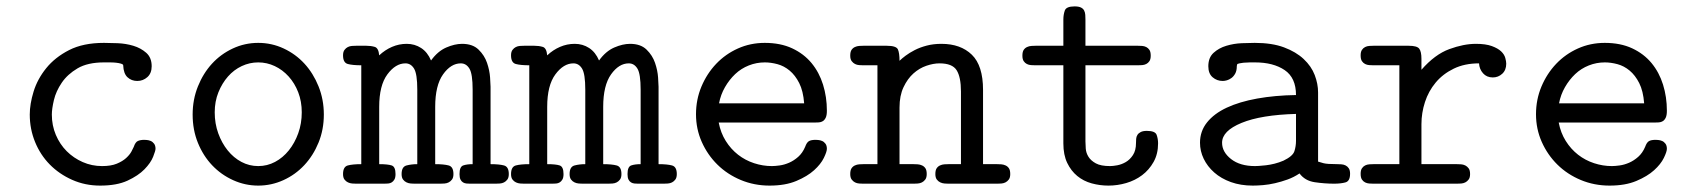

<svg xmlns="http://www.w3.org/2000/svg" viewBox="-20 -574 5290 600"><path d="M73 -216Q73 -249 85 -288Q97 -327 124.5 -361Q152 -395 196 -417.5Q240 -440 305 -440Q322 -440 347.5 -439Q373 -438 396.5 -431Q420 -424 437 -409Q454 -394 454 -367Q454 -345 440.5 -333Q427 -321 409 -321Q391 -321 378.5 -332.5Q366 -344 365 -370Q365 -373 358.5 -375Q352 -377 343 -378Q334 -379 323.5 -379Q313 -379 305 -379Q254 -379 222.5 -360.5Q191 -342 173 -315.5Q155 -289 148.5 -261.5Q142 -234 142 -216Q142 -182 154.5 -152.5Q167 -123 188.5 -101.5Q210 -80 238.5 -67.5Q267 -55 299 -55Q327 -55 345 -62.5Q363 -70 374 -80Q385 -90 390.5 -100Q396 -110 398 -115Q403 -130 411 -133.5Q419 -137 431 -137Q433 -137 439 -136.5Q445 -136 451 -133.5Q457 -131 461.5 -125Q466 -119 466 -109Q466 -103 458.5 -84Q451 -65 431.5 -45Q412 -25 378.5 -9.5Q345 6 293 6Q246 6 205.5 -12Q165 -30 135.5 -60Q106 -90 89.5 -130.5Q73 -171 73 -216Z M582 -216Q582 -263 598.5 -304Q615 -345 642.5 -375Q670 -405 707.5 -422.5Q745 -440 787 -440Q829 -440 866.5 -422.5Q904 -405 931.5 -375Q959 -345 975.5 -304Q992 -263 992 -216Q992 -169 975.5 -128.5Q959 -88 931 -58Q903 -28 865.5 -11Q828 6 787 6Q746 6 708.5 -11Q671 -28 643 -57.5Q615 -87 598.5 -127.5Q582 -168 582 -216ZM651 -223Q651 -188 662 -157.5Q673 -127 691.5 -104Q710 -81 734.5 -68Q759 -55 787 -55Q815 -55 839.5 -68Q864 -81 882.5 -104Q901 -127 912 -157.5Q923 -188 923 -223Q923 -257 912 -285.5Q901 -314 882 -335Q863 -356 838.5 -367.5Q814 -379 787 -379Q760 -379 735.5 -367.5Q711 -356 692.5 -335Q674 -314 662.5 -285.5Q651 -257 651 -223Z M1052 -30Q1052 -53 1067 -57Q1082 -61 1109 -61V-370Q1082 -370 1067 -374Q1052 -378 1052 -401Q1052 -412 1056.5 -418Q1061 -424 1067 -427Q1073 -430 1080 -430.5Q1087 -431 1093 -431H1125Q1139 -431 1151 -427.5Q1163 -424 1165 -401Q1183 -418 1205 -427.5Q1227 -437 1251 -437Q1276 -437 1296 -424Q1316 -411 1327 -385Q1348 -414 1374.5 -425.5Q1401 -437 1424 -437Q1457 -437 1475.5 -419Q1494 -401 1502 -377.5Q1510 -354 1511.5 -332Q1513 -310 1513 -303V-61Q1540 -61 1555 -57Q1570 -53 1570 -30Q1570 -19 1565.5 -13Q1561 -7 1555 -4Q1549 -1 1542 -0.5Q1535 0 1529 0H1449Q1444 0 1438 -0.5Q1432 -1 1427 -4Q1422 -7 1419 -13Q1416 -19 1416 -30Q1416 -53 1427.5 -57Q1439 -61 1457 -61V-294Q1457 -343 1447 -359.5Q1437 -376 1420 -376Q1389 -376 1364.5 -341.5Q1340 -307 1340 -240V-61Q1367 -61 1382 -57Q1397 -53 1397 -30Q1397 -19 1392.5 -13Q1388 -7 1382 -4Q1376 -1 1369 -0.5Q1362 0 1356 0H1276Q1271 0 1264 -0.5Q1257 -1 1250.5 -4Q1244 -7 1239.5 -13Q1235 -19 1235 -30Q1235 -53 1250.5 -57Q1266 -61 1284 -61V-294Q1284 -343 1274 -359.5Q1264 -376 1247 -376Q1216 -376 1190.5 -341.5Q1165 -307 1165 -240V-61Q1192 -61 1204 -57Q1216 -53 1216 -30Q1216 -19 1212.5 -13Q1209 -7 1204 -4Q1199 -1 1193 -0.5Q1187 0 1181 0H1093Q1088 0 1081 -0.5Q1074 -1 1067.5 -4Q1061 -7 1056.5 -13Q1052 -19 1052 -30Z M1577 -30Q1577 -53 1592 -57Q1607 -61 1634 -61V-370Q1607 -370 1592 -374Q1577 -378 1577 -401Q1577 -412 1581.5 -418Q1586 -424 1592 -427Q1598 -430 1605 -430.5Q1612 -431 1618 -431H1650Q1664 -431 1676 -427.5Q1688 -424 1690 -401Q1708 -418 1730 -427.5Q1752 -437 1776 -437Q1801 -437 1821 -424Q1841 -411 1852 -385Q1873 -414 1899.5 -425.5Q1926 -437 1949 -437Q1982 -437 2000.5 -419Q2019 -401 2027 -377.5Q2035 -354 2036.5 -332Q2038 -310 2038 -303V-61Q2065 -61 2080 -57Q2095 -53 2095 -30Q2095 -19 2090.5 -13Q2086 -7 2080 -4Q2074 -1 2067 -0.5Q2060 0 2054 0H1974Q1969 0 1963 -0.5Q1957 -1 1952 -4Q1947 -7 1944 -13Q1941 -19 1941 -30Q1941 -53 1952.5 -57Q1964 -61 1982 -61V-294Q1982 -343 1972 -359.5Q1962 -376 1945 -376Q1914 -376 1889.5 -341.5Q1865 -307 1865 -240V-61Q1892 -61 1907 -57Q1922 -53 1922 -30Q1922 -19 1917.5 -13Q1913 -7 1907 -4Q1901 -1 1894 -0.5Q1887 0 1881 0H1801Q1796 0 1789 -0.5Q1782 -1 1775.5 -4Q1769 -7 1764.5 -13Q1760 -19 1760 -30Q1760 -53 1775.5 -57Q1791 -61 1809 -61V-294Q1809 -343 1799 -359.5Q1789 -376 1772 -376Q1741 -376 1715.5 -341.5Q1690 -307 1690 -240V-61Q1717 -61 1729 -57Q1741 -53 1741 -30Q1741 -19 1737.5 -13Q1734 -7 1729 -4Q1724 -1 1718 -0.5Q1712 0 1706 0H1618Q1613 0 1606 -0.5Q1599 -1 1592.5 -4Q1586 -7 1581.5 -13Q1577 -19 1577 -30Z M2155 -217Q2155 -263 2172 -303.5Q2189 -344 2218 -374.5Q2247 -405 2286 -422.5Q2325 -440 2370 -440Q2419 -440 2455.5 -423Q2492 -406 2516 -377Q2540 -348 2552 -309.5Q2564 -271 2564 -228Q2564 -214 2560.5 -206.5Q2557 -199 2551.5 -195.5Q2546 -192 2539 -191.5Q2532 -191 2524 -191H2226Q2232 -159 2248 -133.5Q2264 -108 2286.5 -90.5Q2309 -73 2336.5 -64Q2364 -55 2392 -55Q2402 -55 2416.5 -57Q2431 -59 2446 -65.5Q2461 -72 2474.5 -84Q2488 -96 2496 -115Q2501 -129 2508 -133Q2515 -137 2529 -137Q2531 -137 2537 -136.5Q2543 -136 2549 -133.5Q2555 -131 2559.5 -125Q2564 -119 2564 -109Q2564 -100 2554.5 -80.5Q2545 -61 2524 -42Q2503 -23 2468.5 -8.5Q2434 6 2385 6Q2337 6 2295 -11.5Q2253 -29 2222 -59.5Q2191 -90 2173 -130.5Q2155 -171 2155 -217ZM2493 -251Q2490 -290 2477.5 -314.5Q2465 -339 2447.5 -353.5Q2430 -368 2409.5 -373.5Q2389 -379 2370 -379Q2344 -379 2320 -369.5Q2296 -360 2277.5 -342.5Q2259 -325 2245.5 -301.5Q2232 -278 2227 -251Z M2637 -30Q2637 -42 2641 -48Q2645 -54 2651.5 -57Q2658 -60 2665 -60.5Q2672 -61 2678 -61H2722V-370H2677Q2672 -370 2665 -370.5Q2658 -371 2652 -374Q2646 -377 2641.5 -383Q2637 -389 2637 -400Q2637 -412 2641 -418Q2645 -424 2651.5 -427Q2658 -430 2665 -430.5Q2672 -431 2678 -431H2751Q2781 -431 2786 -419.5Q2791 -408 2791 -384Q2798 -391 2810 -400Q2822 -409 2838.5 -417.5Q2855 -426 2876 -431.5Q2897 -437 2922 -437Q2982 -437 3017 -403Q3052 -369 3052 -293V-61H3096Q3102 -61 3109 -60.5Q3116 -60 3122.5 -57Q3129 -54 3133 -48Q3137 -42 3137 -30Q3137 -19 3132.5 -13Q3128 -7 3122 -4Q3116 -1 3109 -0.5Q3102 0 3097 0H2944Q2939 0 2932 -0.5Q2925 -1 2918.5 -4Q2912 -7 2907.5 -13Q2903 -19 2903 -30Q2903 -42 2907 -48Q2911 -54 2917.5 -57Q2924 -60 2931 -60.5Q2938 -61 2944 -61H2983V-288Q2983 -333 2969.5 -354.5Q2956 -376 2916 -376Q2897 -376 2875 -368.5Q2853 -361 2834.5 -344.5Q2816 -328 2803.5 -301.5Q2791 -275 2791 -238V-61H2835Q2841 -61 2848 -60.5Q2855 -60 2861.5 -57Q2868 -54 2872 -48Q2876 -42 2876 -30Q2876 -19 2871.5 -13Q2867 -7 2861 -4Q2855 -1 2848 -0.5Q2841 0 2836 0H2677Q2672 0 2665 -0.5Q2658 -1 2652 -4Q2646 -7 2641.5 -13Q2637 -19 2637 -30Z M3175 -400Q3175 -412 3179 -418Q3183 -424 3189.5 -427Q3196 -430 3203 -430.5Q3210 -431 3216 -431H3303V-513Q3303 -528 3307.5 -541Q3312 -554 3338 -554Q3351 -554 3358 -550.5Q3365 -547 3368 -541Q3371 -535 3371.5 -527.5Q3372 -520 3372 -513V-431H3536Q3542 -431 3549 -430.5Q3556 -430 3562 -427Q3568 -424 3572 -418Q3576 -412 3576 -400Q3576 -389 3572 -383Q3568 -377 3562 -374Q3556 -371 3549 -370.5Q3542 -370 3536 -370H3372V-132Q3372 -123 3373 -109.5Q3374 -96 3381.5 -84Q3389 -72 3404.5 -63.5Q3420 -55 3449 -55Q3458 -55 3471.5 -57.5Q3485 -60 3498 -67.5Q3511 -75 3520.5 -89.5Q3530 -104 3530 -127Q3530 -133 3530.5 -140Q3531 -147 3534.5 -152.5Q3538 -158 3545 -161.5Q3552 -165 3564 -165Q3590 -165 3594.5 -152.5Q3599 -140 3599 -126Q3599 -93 3585 -68Q3571 -43 3549 -26.5Q3527 -10 3499.5 -2Q3472 6 3444 6Q3417 6 3391.5 -1Q3366 -8 3346.5 -24Q3327 -40 3315 -65Q3303 -90 3303 -126V-370H3215Q3209 -370 3202 -370.5Q3195 -371 3189 -374Q3183 -377 3179 -383Q3175 -389 3175 -400Z M3730 -128Q3730 -164 3752 -191.5Q3774 -219 3813.5 -237.5Q3853 -256 3908.5 -266Q3964 -276 4030 -277Q4030 -331 3994.5 -355Q3959 -379 3902 -379Q3895 -379 3886 -379Q3877 -379 3866 -378Q3851 -376 3848 -374.5Q3845 -373 3845 -367Q3845 -353 3840 -344Q3835 -335 3828 -330Q3821 -325 3814 -323Q3807 -321 3801 -321Q3783 -321 3769.5 -332.5Q3756 -344 3756 -367Q3756 -394 3772.5 -409Q3789 -424 3812.5 -431Q3836 -438 3860.5 -439Q3885 -440 3901 -440Q3955 -440 3992.5 -426Q4030 -412 4054 -389.5Q4078 -367 4088.5 -339.5Q4099 -312 4099 -285V-69Q4105 -67 4116 -64Q4127 -61 4159 -61Q4165 -61 4172 -60.5Q4179 -60 4185 -57Q4191 -54 4195 -48Q4199 -42 4199 -31Q4199 -8 4184.5 -4Q4170 0 4149 0Q4120 0 4089 -4.5Q4058 -9 4041 -32Q4023 -20 4003.5 -13Q3984 -6 3964.5 -1.5Q3945 3 3927 4.5Q3909 6 3895 6Q3857 6 3826.5 -5Q3796 -16 3774.5 -35Q3753 -54 3741.5 -78Q3730 -102 3730 -128ZM3799 -128Q3799 -99 3827 -77Q3855 -55 3902 -55Q3905 -55 3914 -55.5Q3923 -56 3936 -57.5Q3949 -59 3963 -62.5Q3977 -66 3991 -72Q4020 -86 4025 -101.5Q4030 -117 4030 -134V-218Q3921 -215 3860 -190Q3799 -165 3799 -128Z M4232 -31Q4232 -42 4236 -48Q4240 -54 4246 -57Q4252 -60 4259 -60.5Q4266 -61 4272 -61H4353V-370H4272Q4266 -370 4259 -370.5Q4252 -371 4246 -374Q4240 -377 4236 -383Q4232 -389 4232 -401Q4232 -412 4236 -418Q4240 -424 4246 -427Q4252 -430 4259 -430.5Q4266 -431 4272 -431H4382Q4408 -431 4415 -422Q4422 -413 4422 -390V-356Q4464 -404 4509 -420.5Q4554 -437 4592 -437Q4623 -437 4642 -430Q4661 -423 4671 -413.5Q4681 -404 4684 -393Q4687 -382 4687 -375Q4687 -355 4674.5 -343.5Q4662 -332 4645 -332Q4626 -332 4614.5 -345Q4603 -358 4602 -376Q4557 -376 4523 -359.5Q4489 -343 4466.5 -316Q4444 -289 4433 -255Q4422 -221 4422 -186V-61H4533Q4539 -61 4546 -60.5Q4553 -60 4559 -57Q4565 -54 4569.5 -48Q4574 -42 4574 -30Q4574 -19 4569.5 -13Q4565 -7 4559 -4Q4553 -1 4546 -0.5Q4539 0 4533 0H4272Q4266 0 4259 -0.5Q4252 -1 4246 -4Q4240 -7 4236 -13Q4232 -19 4232 -31Z M4780 -217Q4780 -263 4797 -303.5Q4814 -344 4843 -374.5Q4872 -405 4911 -422.5Q4950 -440 4995 -440Q5044 -440 5080.5 -423Q5117 -406 5141 -377Q5165 -348 5177 -309.5Q5189 -271 5189 -228Q5189 -214 5185.5 -206.5Q5182 -199 5176.5 -195.5Q5171 -192 5164 -191.5Q5157 -191 5149 -191H4851Q4857 -159 4873 -133.5Q4889 -108 4911.5 -90.5Q4934 -73 4961.5 -64Q4989 -55 5017 -55Q5027 -55 5041.5 -57Q5056 -59 5071 -65.5Q5086 -72 5099.5 -84Q5113 -96 5121 -115Q5126 -129 5133 -133Q5140 -137 5154 -137Q5156 -137 5162 -136.5Q5168 -136 5174 -133.5Q5180 -131 5184.5 -125Q5189 -119 5189 -109Q5189 -100 5179.5 -80.5Q5170 -61 5149 -42Q5128 -23 5093.5 -8.5Q5059 6 5010 6Q4962 6 4920 -11.5Q4878 -29 4847 -59.5Q4816 -90 4798 -130.5Q4780 -171 4780 -217ZM5118 -251Q5115 -290 5102.5 -314.5Q5090 -339 5072.5 -353.5Q5055 -368 5034.5 -373.5Q5014 -379 4995 -379Q4969 -379 4945 -369.5Q4921 -360 4902.5 -342.5Q4884 -325 4870.5 -301.5Q4857 -278 4852 -251Z"/></svg>

Font: CMU Typewriter Custom
Style: Regular
Weight: 500
Monospace: yes
Version: Version 0.7.0